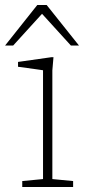

<svg xmlns="http://www.w3.org/2000/svg" viewBox="-36 -752 352 772"><path d="M179 -522 174.5 -469V-32L258 -24V0H53.5V-24L137 -32V-469.5Q131.5 -470.5 113.2 -473Q95 -475.5 73.5 -478.5Q52 -481.5 36.5 -483.5V-503L170.5 -522ZM-15.5 -569 114 -732H151.5L281.5 -569H249L133 -696.5L17 -569Z"/></svg>

Font: Newsreader Caption ExtraLight
Style: Regular
Weight: 275
Designer: Hugues Gentile
Foundry: Production Type
Version: Version 1.001